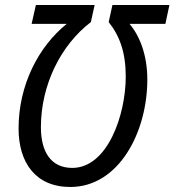

<svg xmlns="http://www.w3.org/2000/svg" viewBox="-20 -734 695 765"><path d="M260 11C454 11 567 -208 567 -417C567 -516 536 -592 496 -639H639L655 -714H428L413 -646C457 -591 481 -525 481 -429C481 -275 408 -65 268 -65C183 -65 143 -129 143 -227C143 -397 223 -555 342 -646L357 -714H123L106 -639H246C133 -548 54 -395 54 -222C54 -87 121 11 260 11Z"/></svg>

Font: Noto Sans Display SemiCondensed
Style: Italic
Weight: 400
Width: 4
Italic angle: -12°
Designer: Monotype Design Team
Foundry: Monotype Imaging Inc.
Version: Version 1.900